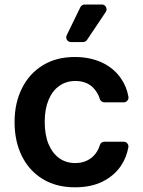

<svg xmlns="http://www.w3.org/2000/svg" viewBox="-20 -799 617 830"><path d="M164.4 -25.2Q106.2 -60.7 74.6 -124.3Q43 -188.2 43 -270.6Q43 -354 74.9 -417.3Q106.9 -481.5 165.5 -517Q223.4 -552.6 303.6 -552.6Q369.3 -552.6 421.5 -528.4Q473.4 -503.6 503.2 -459.5Q527.3 -425.1 535.2 -380.7Q535.5 -379.6 535.5 -377.1Q535.5 -369 529.5 -362.7Q523.4 -356.5 514.6 -356.5H431.5Q424.7 -356.5 419.2 -360.6Q413.7 -364.7 411.6 -371.1Q402.7 -400.6 380 -422.6Q351.6 -448.9 305.4 -448.9Q266 -448.9 236.2 -427.6Q206.7 -407 190 -367.2Q173.3 -327.4 173.3 -272.7Q173.3 -216.3 189.6 -176.8Q206 -137.1 235.8 -115.4Q265.3 -94.1 305.4 -94.1Q334.2 -94.1 356.5 -105.1Q378.9 -115.8 394.2 -136.4Q405.9 -152.7 411.6 -171.5Q413.4 -178.3 418.9 -182.4Q424.4 -186.4 431.5 -186.4H514.6Q523.1 -186.4 529.1 -180.4Q535.2 -174.4 535.2 -165.8Q535.2 -163.4 534.8 -161.9Q527 -119 503.9 -83.8Q475.1 -40.1 423.7 -14.2Q373.6 10.7 304.3 10.7Q222.7 10.7 164.4 -25.2ZM266.3 -637.8Q266.3 -629.3 272.2 -623.2Q278.1 -617.2 286.9 -617.2H338.8Q344.1 -617.2 348.7 -619.7Q353.3 -622.2 356.2 -626.4L437.1 -747.2Q440.7 -752.1 440.7 -758.5Q440.7 -767 434.8 -773.3Q429 -779.5 420.1 -779.5H346.2Q340.2 -779.5 335 -776.3Q329.9 -773.1 327.4 -767.8L268.5 -647Q266.3 -642.4 266.3 -637.8Z"/></svg>

Font: DeltaSans SemiBold
Style: Regular
Weight: 600
Designer: Rasmus Andersson
Foundry: rsms
Version: Version 3.012